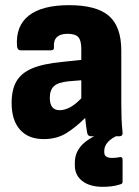

<svg xmlns="http://www.w3.org/2000/svg" viewBox="-20 -528 537 744"><path d="M149 11Q90 11 57.5 -25.5Q25 -62 25 -129Q25 -180 43.5 -212.5Q62 -245 104.5 -263Q147 -281 220 -288L295 -296V-339Q295 -371 283.5 -384Q272 -397 242 -397Q186 -397 189 -347Q191 -333 177 -333H60Q48 -333 46 -348Q40 -427 91.5 -467.5Q143 -508 248 -508Q354 -508 402 -466.5Q450 -425 450 -332V-129Q450 -96 451 -68.5Q452 -41 455 -15Q456 0 443 0H332Q321 0 318 -12Q314 -33 310 -71Q274 -35 237 -12Q200 11 149 11ZM173 -149Q173 -101 211 -101Q251 -101 295 -147V-217L246 -213Q205 -209 189 -194Q173 -179 173 -149ZM379 196Q328 196 299 173.5Q270 151 270 113V102Q270 54 311 21.5Q352 -11 429 -30L442 -15L440 -5Q384 19 384 57V62Q384 84 414 84Q429 84 444 81Q455 79 455 91V175Q455 181 453 183Q451 185 444 187Q429 192 411.5 194Q394 196 379 196Z"/></svg>

Font: Sofia Sans Semi Condensed Black
Style: Regular
Weight: 900
Designer: Botio Nikoltchev, Ani Petrova
Foundry: lettersoup
Version: Version 4.100; ttfautohint (v1.8.4.7-5d5b)